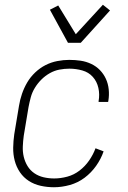

<svg xmlns="http://www.w3.org/2000/svg" viewBox="-20 -780 540 808"><path d="M207 8Q179 8 151.5 2Q124 -4 101.5 -18.5Q79 -33 64 -55Q49 -77 42 -103.5Q35 -130 35.5 -158.5Q36 -187 40 -215L60 -335Q64 -360 72.5 -385Q81 -410 94.5 -433Q108 -456 128 -475Q148 -494 171.5 -506Q195 -518 221 -523Q247 -528 271 -528Q296 -528 319.5 -524.5Q343 -521 364 -511Q385 -501 400.5 -485Q416 -469 425.5 -448.5Q435 -428 437.5 -404Q440 -380 436 -356L435 -351H395V-355Q400 -383 394 -410Q388 -437 370.5 -456.5Q353 -476 326.5 -483.5Q300 -491 272 -491Q251 -491 230 -487Q209 -483 189.5 -472Q170 -461 154 -445Q138 -429 126.5 -410Q115 -391 109.5 -370.5Q104 -350 100 -329L80 -209Q77 -187 76 -164Q75 -141 80 -120Q85 -99 96 -81Q107 -63 124.5 -51Q142 -39 163.5 -34Q185 -29 208 -29Q235 -29 263 -36.5Q291 -44 314.5 -62Q338 -80 355 -104.5Q372 -129 382 -156L416 -143Q405 -111 384.5 -82Q364 -53 336 -32Q308 -11 274 -1.5Q240 8 207 8ZM266 -600 190 -739 225 -757 299 -636 413 -760 443 -736 320 -600Z"/></svg>

Font: Iosevka SS18 Extralight
Style: Italic
Weight: 200
Italic angle: -9°
Monospace: yes
Designer: Belleve Invis
Foundry: Belleve Invis
Version: Version 25.1.1; ttfautohint (v1.8.4)